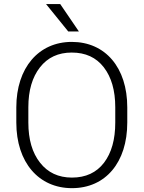

<svg xmlns="http://www.w3.org/2000/svg" viewBox="-20 -930 717 959"><path d="M615.7 -393.6C615.7 -592.8 505.9 -720.7 338.4 -720.7C173.3 -720.7 61.5 -591.8 61.5 -393.6V-317.9C61.5 -118.2 173.8 9.8 339.4 9.8C506.8 9.8 615.7 -118.2 615.7 -317.9ZM555.7 -317.9C555.7 -233.4 537.1 -166.5 499.5 -117.2C461.9 -67.9 408.2 -43 339.4 -43C272 -43 218.8 -67.9 180.2 -117.2C141.1 -166.5 121.6 -233.4 121.6 -317.9V-394.5C121.6 -478 141.1 -544.4 179.7 -593.8C218.3 -643.1 271 -667.5 338.4 -667.5C407.2 -667.5 460.4 -643.1 498.5 -593.8C536.6 -544.4 555.7 -478 555.7 -394.5ZM210 -909.7 320.8 -772.9H374L280.8 -909.7Z"/></svg>

Font: Vazirmatn ExtraLight
Style: Regular
Weight: 200
Designer: Saber Rastikerdar
Foundry: Saber Rastikerdar
Version: Version 33.003